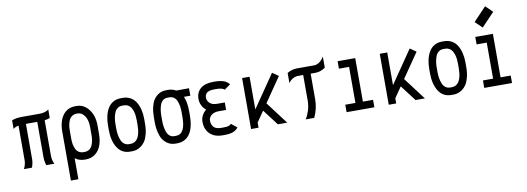

<svg xmlns="http://www.w3.org/2000/svg" viewBox="-69 -1221 5090 1855"><g transform="rotate(-10 2476.0 -293.5)"><path d="M43.9 -483.4Q84 -500 142.6 -500H307.6Q379.9 -500 406.2 -527.8V-442.9Q382.8 -433.6 354 -429.7V-82Q354 -39.1 373 0H293.9Q280.8 -40 280.8 -82V-426.8H169.4V-82Q169.4 -44.4 153.8 0H74.7Q96.2 -42 96.2 -82V-422.9Q64.5 -417 43.9 -399.4Z M774.9 -208.5V-291.5Q774.9 -357.4 747.1 -398.2Q719.2 -439 679.7 -439H670.9Q643.6 -439 624 -426Q604.5 -413.1 594.5 -390.9Q584.5 -368.7 580.1 -344.2Q575.7 -319.8 575.7 -291.5V-208.5Q575.7 -180.2 580.1 -156Q584.5 -131.8 594.5 -109.4Q604.5 -86.9 624 -74Q643.6 -61 670.9 -61H679.7Q707 -61 726.6 -74Q746.1 -86.9 756.1 -109.4Q766.1 -131.8 770.5 -156Q774.9 -180.2 774.9 -208.5ZM679.7 12.2H670.9Q615.2 12.2 575.7 -18.1V188H502.4V-291.5Q502.4 -392.6 546.6 -452.4Q590.8 -512.2 670.9 -512.2H679.7Q752 -512.2 800 -450Q848.1 -387.7 848.1 -291.5V-208.5Q848.1 -145 830.3 -96.2Q812.5 -47.4 773.7 -17.6Q734.9 12.2 679.7 12.2Z M1303.2 -274.4V-229.5Q1303.2 -172.9 1291.7 -128.7Q1280.3 -84.5 1262.9 -58.6Q1245.6 -32.7 1222.2 -16.1Q1198.7 0.5 1177 6.3Q1155.3 12.2 1132.8 12.2H1115.7Q1033.7 12.2 990.7 -55.2Q947.8 -122.6 947.8 -230V-273.9Q947.8 -322.8 957.3 -364.3Q966.8 -405.8 986.3 -439.5Q1005.9 -473.1 1038.8 -492.4Q1071.8 -511.7 1114.7 -511.7H1133.8Q1177.2 -511.7 1210.4 -492.7Q1243.7 -473.6 1263.4 -440.4Q1283.2 -407.2 1293.2 -365.2Q1303.2 -323.2 1303.2 -274.4ZM1133.8 -438.5H1114.7Q1087.9 -438.5 1068.6 -423.6Q1049.3 -408.7 1039.6 -383.3Q1029.8 -357.9 1025.4 -331.1Q1021 -304.2 1021 -273.9V-230Q1021 -199.2 1025.4 -171.6Q1029.8 -144 1039.8 -117.9Q1049.8 -91.8 1069.3 -76.4Q1088.9 -61 1115.7 -61H1132.8Q1155.3 -61 1172.6 -71Q1189.9 -81.1 1200.7 -97.4Q1211.4 -113.8 1218 -136.2Q1224.6 -158.7 1227.3 -181.4Q1230 -204.1 1230 -229.5V-274.4Q1230 -298.3 1227.5 -320.3Q1225.1 -342.3 1218.3 -364.3Q1211.4 -386.2 1200.9 -402.3Q1190.4 -418.5 1173.3 -428.5Q1156.2 -438.5 1133.8 -438.5Z M1743.7 -274.4V-229.5Q1743.7 -187 1737.8 -152.1Q1731.9 -117.2 1722.4 -92.5Q1712.9 -67.9 1699.2 -49.1Q1685.5 -30.3 1671.1 -18.8Q1656.7 -7.3 1639.9 -0.2Q1623 6.8 1608.4 9.5Q1593.8 12.2 1578.1 12.2H1561Q1539.1 12.2 1518.6 6.6Q1498 1 1475.3 -15.4Q1452.6 -31.7 1436.3 -57.4Q1419.9 -83 1408.9 -127.7Q1397.9 -172.4 1397.9 -230V-273.9Q1397.9 -330.6 1408.7 -374.3Q1419.4 -418 1436 -443.4Q1452.6 -468.8 1475.1 -484.9Q1497.6 -501 1518.1 -506.3Q1538.6 -511.7 1560.1 -511.7H1579.1Q1621.1 -511.7 1655.3 -491.7L1781.2 -492.2V-418.9H1718.3Q1743.7 -362.8 1743.7 -274.4ZM1579.1 -438.5H1560.1Q1534.7 -438.5 1516.4 -424.3Q1498 -410.2 1488.8 -385.5Q1479.5 -360.8 1475.3 -333.5Q1471.2 -306.2 1471.2 -273.9V-230Q1471.2 -197.3 1475.3 -169.2Q1479.5 -141.1 1489 -115.7Q1498.5 -90.3 1516.8 -75.7Q1535.2 -61 1561 -61H1578.1Q1670.4 -61 1670.4 -229.5V-274.4Q1670.4 -307.1 1666.3 -334.2Q1662.1 -361.3 1652.3 -386Q1642.6 -410.6 1624 -424.6Q1605.5 -438.5 1579.1 -438.5Z M2118.7 -418Q2100.6 -439 2040 -439H2021.5Q1967.8 -439 1947 -421.4Q1926.3 -403.8 1926.3 -373Q1926.3 -343.3 1950.7 -320.1Q1975.1 -296.9 2023.4 -296.9H2097.7V-223.6H2023.4Q1997.6 -223.6 1977.5 -215.8Q1957.5 -208 1947 -196.3Q1936.5 -184.6 1931.4 -173.8Q1926.3 -163.1 1926.3 -154.8V-146.5Q1926.3 -108.9 1948.2 -85Q1970.2 -61 2021.5 -61H2040Q2076.2 -61 2092.5 -65.7Q2108.9 -70.3 2119.6 -83.5L2176.3 -37.6Q2153.3 -9.8 2122.1 1.2Q2090.8 12.2 2040 12.2H2021.5Q1943.4 12.2 1898.2 -31.7Q1853 -75.7 1853 -146.5V-154.8Q1853 -182.6 1867.4 -210.9Q1881.8 -239.3 1908.2 -259.8Q1881.3 -281.2 1867.2 -311.3Q1853 -341.3 1853 -373Q1853 -438.5 1896.7 -475.3Q1940.4 -512.2 2021.5 -512.2H2040Q2068.8 -512.2 2092.8 -507.6Q2116.7 -502.9 2129.4 -498Q2142.1 -493.2 2154.8 -483.4Q2167.5 -473.6 2169.7 -471.2Q2171.9 -468.8 2178.2 -460.9Z M2376.5 0H2303.2V-500H2376.5V-179.2L2596.7 -500L2657.2 -458.5L2492.2 -218.8L2657.7 0H2565.9L2448.2 -154.8L2376.5 -50.3Z M2745.1 -472.2Q2790 -500 2843.8 -500H3008.8Q3039.6 -500 3066.4 -521.5Q3093.3 -543 3107.4 -569.3V-460.4Q3061.5 -426.8 3008.8 -426.8H2962.9V-174.8Q2962.9 -85.4 2922.9 0H2838.9Q2860.4 -32.7 2875 -79.3Q2889.6 -126 2889.6 -174.8V-426.8H2843.8Q2811 -426.8 2785.4 -411.1Q2759.8 -395.5 2745.1 -373Z M3240.2 -500H3413.1V-73.2H3512.7V0H3240.2V-73.2H3339.8V-426.8H3240.2Z M3727.1 0H3653.8V-500H3727.1V-179.2L3947.3 -500L4007.8 -458.5L3842.8 -218.8L4008.3 0H3916.5L3798.8 -154.8L3727.1 -50.3Z M4454.6 -274.4V-229.5Q4454.6 -172.9 4443.1 -128.7Q4431.6 -84.5 4414.3 -58.6Q4397 -32.7 4373.5 -16.1Q4350.1 0.5 4328.4 6.3Q4306.6 12.2 4284.2 12.2H4267.1Q4185.1 12.2 4142.1 -55.2Q4099.1 -122.6 4099.1 -230V-273.9Q4099.1 -322.8 4108.6 -364.3Q4118.2 -405.8 4137.7 -439.5Q4157.2 -473.1 4190.2 -492.4Q4223.1 -511.7 4266.1 -511.7H4285.2Q4328.6 -511.7 4361.8 -492.7Q4395 -473.6 4414.8 -440.4Q4434.6 -407.2 4444.6 -365.2Q4454.6 -323.2 4454.6 -274.4ZM4285.2 -438.5H4266.1Q4239.3 -438.5 4220 -423.6Q4200.7 -408.7 4190.9 -383.3Q4181.2 -357.9 4176.8 -331.1Q4172.4 -304.2 4172.4 -273.9V-230Q4172.4 -199.2 4176.8 -171.6Q4181.2 -144 4191.2 -117.9Q4201.2 -91.8 4220.7 -76.4Q4240.2 -61 4267.1 -61H4284.2Q4306.6 -61 4324 -71Q4341.3 -81.1 4352.1 -97.4Q4362.8 -113.8 4369.4 -136.2Q4376 -158.7 4378.7 -181.4Q4381.3 -204.1 4381.3 -229.5V-274.4Q4381.3 -298.3 4378.9 -320.3Q4376.5 -342.3 4369.6 -364.3Q4362.8 -386.2 4352.3 -402.3Q4341.8 -418.5 4324.7 -428.5Q4307.6 -438.5 4285.2 -438.5Z M4677.7 -576.7 4609.4 -642.6 4735.4 -775.4 4803.7 -709.5ZM4590.8 -500H4763.7V-73.2H4863.3V0H4590.8V-73.2H4690.4V-426.8H4590.8Z"/></g></svg>

Font: Anka/Coder Narrow
Style: Regular
Weight: 400
Width: 3
Monospace: yes
Version: Version 001.100